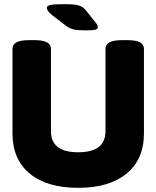

<svg xmlns="http://www.w3.org/2000/svg" viewBox="-20 -895 752 923"><path d="M356 8Q206 8 123 -60.5Q40 -129 40 -254V-660Q40 -681 59 -691.5Q78 -702 120 -702H145Q187 -702 206 -691.5Q225 -681 225 -660V-264Q225 -163 356 -163Q487 -163 487 -264V-660Q487 -681 506 -691.5Q525 -702 567 -702H592Q634 -702 653 -691.5Q672 -681 672 -660V-254Q672 -129 588.5 -60.5Q505 8 356 8ZM395 -749Q354 -749 334.5 -753.5Q315 -758 300 -769L232 -821Q216 -834 210.5 -842.5Q205 -851 205 -857Q205 -868 224 -871.5Q243 -875 291 -875Q339 -875 359.5 -868.5Q380 -862 393 -845L437 -790Q446 -780 448 -773.5Q450 -767 450 -763Q450 -757 440.5 -753Q431 -749 395 -749Z"/></svg>

Font: Asap Black
Style: Regular
Weight: 900
Designer: Pablo Cosgaya
Foundry: Omnibus-Type
Version: Version 3.001; ttfautohint (v1.8.4.7-5d5b)